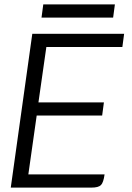

<svg xmlns="http://www.w3.org/2000/svg" viewBox="-20 -854 600 874"><path d="M191 -640 155 -388H453L445 -328H147L109 -60H456Q451 -23 439.5 -11.5Q428 0 396 0H29L127 -700H545L537 -640ZM177 -834H503L495 -774H169Z"/></svg>

Font: Krub
Style: Italic
Weight: 400
Italic angle: -8°
Designer: Ekaluck Peanpanawate
Foundry: Cadson Demak Co.,Ltd.
Version: Version 1.000; ttfautohint (v1.6)